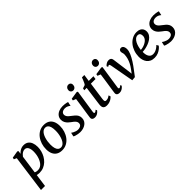

<svg xmlns="http://www.w3.org/2000/svg" viewBox="187 -2051 3581 3581"><g transform="rotate(-45 1977.0 -261.0)"><path d="M11.5 254 112 -485.5 59 -509 66.5 -544.5 207 -568 228 -557 220 -492.5Q236 -511.5 258.2 -528.8Q280.5 -546 308.8 -557Q337 -568 370.5 -568Q427 -568 464.2 -541.8Q501.5 -515.5 520 -467.8Q538.5 -420 538.5 -356Q538.5 -303.5 524.5 -251.2Q510.5 -199 483.8 -152Q457 -105 418.2 -68.5Q379.5 -32 329.8 -11Q280 10 220.5 10Q204.5 10 187 7.2Q169.5 4.5 153 1L118 254ZM162 -63Q176.5 -54 194.5 -50.2Q212.5 -46.5 233 -46.5Q272 -46.5 302.5 -64.8Q333 -83 355.8 -114.2Q378.5 -145.5 393.5 -185.2Q408.5 -225 415.8 -268.2Q423 -311.5 423 -353.5Q423 -398 412.5 -430.8Q402 -463.5 382.5 -481.2Q363 -499 335 -499Q307.5 -499 284.2 -487.2Q261 -475.5 242.8 -457.8Q224.5 -440 212.5 -422.5Z M904.5 -568.5Q969.5 -568.5 1014.5 -542Q1059.5 -515.5 1083.2 -464.5Q1107 -413.5 1107 -340.5Q1107.5 -272 1087.2 -208.8Q1067 -145.5 1029 -95.8Q991 -46 937.5 -17.2Q884 11.5 818 11.5Q754 11.5 708.8 -14.5Q663.5 -40.5 639.8 -91Q616 -141.5 615.5 -213Q615 -283 635.2 -346.8Q655.5 -410.5 693.2 -460.5Q731 -510.5 784.5 -539.5Q838 -568.5 904.5 -568.5ZM887.5 -514Q856 -514 831.2 -495.8Q806.5 -477.5 788.2 -447Q770 -416.5 758 -378.2Q746 -340 740.2 -299.2Q734.5 -258.5 734.5 -220Q734.5 -158 746.8 -118.8Q759 -79.5 782 -61Q805 -42.5 836.5 -42.5Q868 -42.5 892.2 -60.5Q916.5 -78.5 934.8 -109Q953 -139.5 964.8 -177.8Q976.5 -216 982.5 -256.8Q988.5 -297.5 988 -336Q988 -398 976.2 -437.2Q964.5 -476.5 942.2 -495.2Q920 -514 887.5 -514Z M1512 -468H1507.5Q1497.5 -479.5 1469 -494.2Q1440.5 -509 1404 -509Q1377.5 -509 1356 -501.2Q1334.5 -493.5 1321.2 -478Q1308 -462.5 1306.5 -439Q1306 -414 1317.5 -393.2Q1329 -372.5 1349.2 -354.8Q1369.5 -337 1393.5 -319.5Q1419 -300.5 1444.2 -278.8Q1469.5 -257 1486.5 -227.5Q1503.5 -198 1503.5 -156.5Q1503.5 -116 1486.8 -85Q1470 -54 1440.5 -32.8Q1411 -11.5 1373.5 -0.8Q1336 10 1294.5 10Q1269 10 1238 4.2Q1207 -1.5 1181.2 -9.8Q1155.5 -18 1146 -26.5L1163.5 -102.5H1165.5Q1177 -92.5 1199.2 -80.8Q1221.5 -69 1247.2 -60.8Q1273 -52.5 1295.5 -52.5Q1319 -52.5 1342 -59.2Q1365 -66 1380.2 -82.5Q1395.5 -99 1395.5 -128Q1395.5 -153.5 1381.8 -173.8Q1368 -194 1346.5 -211.8Q1325 -229.5 1301.5 -245.5Q1281 -259.5 1257.2 -282Q1233.5 -304.5 1216.5 -336Q1199.5 -367.5 1199.5 -408.5Q1199.5 -457 1226.2 -493Q1253 -529 1299.2 -548.5Q1345.5 -568 1403.5 -568Q1430 -568 1455.8 -564.8Q1481.5 -561.5 1501.2 -557Q1521 -552.5 1529.5 -549Z M1683.5 10Q1660 10 1643 2.8Q1626 -4.5 1618 -18.8Q1610 -33 1612 -54.5Q1614.5 -75 1619.5 -109.5Q1624.5 -144 1631.2 -187.8Q1638 -231.5 1645.5 -281.2Q1653 -331 1660.5 -382.5Q1668 -434 1674.5 -483L1613.5 -507.5L1620.5 -544L1772 -567L1795 -556L1725 -91.5Q1722.5 -73.5 1727.2 -64.5Q1732 -55.5 1740.5 -55.5Q1750.5 -55.5 1762 -62Q1773.5 -68.5 1790.5 -84.5L1803.5 -57.5Q1798.5 -50.5 1782.8 -34.2Q1767 -18 1742 -4Q1717 10 1683.5 10ZM1749 -632.5Q1723 -632.5 1705.5 -651Q1688 -669.5 1688.5 -698Q1689.5 -731.5 1710.2 -753.8Q1731 -776 1763 -776Q1790.5 -776 1807 -758.2Q1823.5 -740.5 1823 -714Q1823 -678.5 1802.8 -655.5Q1782.5 -632.5 1749 -632.5Z M2028 -177.5Q2025.5 -161 2024 -148.2Q2022.5 -135.5 2021.5 -124.5Q2020.5 -113.5 2020.5 -100.5Q2020.5 -84 2028.8 -75Q2037 -66 2053.5 -66Q2087.5 -66 2111.5 -77.8Q2135.5 -89.5 2151.5 -102.5L2163.5 -62Q2151.5 -48.5 2128.5 -31.5Q2105.5 -14.5 2072.2 -2.2Q2039 10 1995 10Q1957.5 10 1932.5 -9.5Q1907.5 -29 1907.5 -74.5Q1907.5 -79.5 1907.8 -86Q1908 -92.5 1909 -102.2Q1910 -112 1911.8 -125.8Q1913.5 -139.5 1916 -159.5L1961 -490.5H1897.5L1907 -532.5L1972 -553.5Q1983.5 -565.5 1995.2 -589.8Q2007 -614 2018 -641.5Q2029 -669 2037 -691H2100L2080 -555H2203.5L2194.5 -490.5H2072Z M2332.5 10Q2309 10 2292 2.8Q2275 -4.5 2267 -18.8Q2259 -33 2261 -54.5Q2263.5 -75 2268.5 -109.5Q2273.5 -144 2280.2 -187.8Q2287 -231.5 2294.5 -281.2Q2302 -331 2309.5 -382.5Q2317 -434 2323.5 -483L2262.5 -507.5L2269.5 -544L2421 -567L2444 -556L2374 -91.5Q2371.5 -73.5 2376.2 -64.5Q2381 -55.5 2389.5 -55.5Q2399.5 -55.5 2411 -62Q2422.5 -68.5 2439.5 -84.5L2452.5 -57.5Q2447.5 -50.5 2431.8 -34.2Q2416 -18 2391 -4Q2366 10 2332.5 10ZM2398 -632.5Q2372 -632.5 2354.5 -651Q2337 -669.5 2337.5 -698Q2338.5 -731.5 2359.2 -753.8Q2380 -776 2412 -776Q2439.5 -776 2456 -758.2Q2472.5 -740.5 2472 -714Q2472 -678.5 2451.8 -655.5Q2431.5 -632.5 2398 -632.5Z M2576 -466.5Q2573.5 -481.5 2568 -489.8Q2562.5 -498 2553.5 -498Q2543.5 -498 2536 -493Q2528.5 -488 2522 -483.5L2509 -513.5Q2513 -518.5 2527.2 -531.5Q2541.5 -544.5 2564 -556Q2586.5 -567.5 2613.5 -567.5Q2639 -567.5 2654.2 -559.2Q2669.5 -551 2677 -536Q2684.5 -521 2687 -500.5L2728.5 -193.5L2747.5 -37.5L2713.5 -46L2796 -157.5Q2827.5 -200 2850 -244.2Q2872.5 -288.5 2885.8 -335.8Q2899 -383 2901 -433.5Q2902 -449 2898.2 -462.2Q2894.5 -475.5 2890.5 -488Q2886.5 -500.5 2886.5 -513.5Q2886.5 -538 2901 -552.8Q2915.5 -567.5 2939.5 -567.5Q2962.5 -567.5 2977.2 -554.2Q2992 -541 2999 -518.8Q3006 -496.5 3006 -469.5Q3006.5 -421 2980.5 -360.2Q2954.5 -299.5 2911.5 -232.5Q2868.5 -165.5 2816.5 -99L2739 3.5L2662.5 10L2629.5 -172.5Z M3469 -97.5Q3455.5 -77.5 3425.8 -52Q3396 -26.5 3353 -8Q3310 10.5 3256.5 10.5Q3202 10.5 3163.5 -8.5Q3125 -27.5 3101.5 -59.8Q3078 -92 3067.2 -131.8Q3056.5 -171.5 3057 -213Q3058 -286 3080.5 -350.5Q3103 -415 3143 -464Q3183 -513 3236.8 -541.2Q3290.5 -569.5 3353 -569.5Q3403 -569.5 3434.8 -553.2Q3466.5 -537 3482.2 -509.2Q3498 -481.5 3498.5 -447Q3499 -399.5 3476.2 -363.8Q3453.5 -328 3416.2 -302.2Q3379 -276.5 3335.5 -260Q3292 -243.5 3249.5 -235.2Q3207 -227 3174.5 -226.5Q3173 -194 3178.2 -163.8Q3183.5 -133.5 3196.5 -109.5Q3209.5 -85.5 3231 -71.5Q3252.5 -57.5 3283.5 -57.5Q3315.5 -57.5 3344 -68Q3372.5 -78.5 3398.2 -96.5Q3424 -114.5 3445.5 -138ZM3328 -513.5Q3292.5 -513.5 3265.2 -490.8Q3238 -468 3219.2 -432Q3200.5 -396 3189.8 -355Q3179 -314 3176 -276.5Q3202 -277.5 3231.5 -284.8Q3261 -292 3289.2 -305.5Q3317.5 -319 3340.8 -338Q3364 -357 3377.5 -382Q3391 -407 3390.5 -437.5Q3389.5 -475.5 3373.2 -494.5Q3357 -513.5 3328 -513.5Z M3905.5 -468H3901Q3891 -479.5 3862.5 -494.2Q3834 -509 3797.5 -509Q3771 -509 3749.5 -501.2Q3728 -493.5 3714.8 -478Q3701.5 -462.5 3700 -439Q3699.5 -414 3711 -393.2Q3722.5 -372.5 3742.8 -354.8Q3763 -337 3787 -319.5Q3812.5 -300.5 3837.8 -278.8Q3863 -257 3880 -227.5Q3897 -198 3897 -156.5Q3897 -116 3880.2 -85Q3863.5 -54 3834 -32.8Q3804.5 -11.5 3767 -0.8Q3729.5 10 3688 10Q3662.5 10 3631.5 4.2Q3600.5 -1.5 3574.8 -9.8Q3549 -18 3539.5 -26.5L3557 -102.5H3559Q3570.5 -92.5 3592.8 -80.8Q3615 -69 3640.8 -60.8Q3666.5 -52.5 3689 -52.5Q3712.5 -52.5 3735.5 -59.2Q3758.5 -66 3773.8 -82.5Q3789 -99 3789 -128Q3789 -153.5 3775.2 -173.8Q3761.5 -194 3740 -211.8Q3718.5 -229.5 3695 -245.5Q3674.5 -259.5 3650.8 -282Q3627 -304.5 3610 -336Q3593 -367.5 3593 -408.5Q3593 -457 3619.8 -493Q3646.5 -529 3692.8 -548.5Q3739 -568 3797 -568Q3823.5 -568 3849.2 -564.8Q3875 -561.5 3894.8 -557Q3914.5 -552.5 3923 -549Z"/></g></svg>

Font: Merriweather Medium
Style: Italic
Weight: 500
Italic angle: -7.8°
Version: Version 2.101